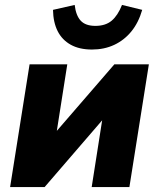

<svg xmlns="http://www.w3.org/2000/svg" viewBox="-20 -759 645 779"><path d="M21 0 100 -498H253L203 -180H169L444 -498H584L505 0H352L402 -319H436L161 0ZM353 -558Q302 -558 267 -577.5Q232 -597 214 -632.5Q196 -668 195 -719L283 -739Q288 -696 307.5 -675Q327 -654 367 -654Q408 -654 433 -675Q458 -696 475 -739L557 -719Q542 -667 513 -631.5Q484 -596 443.5 -577Q403 -558 353 -558Z"/></svg>

Font: Nunito Sans 10pt SemiCondensed Black
Style: Italic
Weight: 900
Width: 4
Italic angle: -9°
Designer: Vernon Adams
Foundry: Vernon Adams
Version: Version 3.101;gftools[0.9.27]